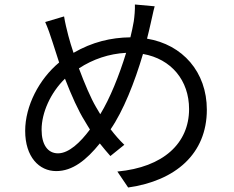

<svg xmlns="http://www.w3.org/2000/svg" viewBox="-20 -797 1040 854"><path d="M407 -321C384 -360 356 -426 331 -493C394 -534 465 -558 541 -562C510 -461 469 -359 426 -289C419 -300 413 -311 407 -321ZM238 -115C192 -115 165 -154 165 -220C165 -296 205 -385 269 -447C298 -372 329 -303 357 -259C365 -246 372 -233 380 -221C337 -163 286 -115 238 -115ZM580 -777C581 -755 578 -722 575 -702C571 -679 566 -655 560 -631C473 -630 390 -610 307 -562C298 -589 290 -615 284 -638C277 -665 269 -698 265 -724L181 -699C193 -672 204 -641 214 -609C223 -580 233 -549 243 -519C154 -445 92 -326 92 -215C92 -99 154 -36 230 -36C303 -36 364 -85 424 -159C440 -139 455 -121 471 -103L533 -153C512 -173 491 -197 472 -222C528 -303 579 -431 616 -557C742 -535 821 -439 821 -312C821 -160 707 -53 502 -34L550 37C761 7 900 -113 900 -309C900 -477 792 -599 634 -625C640 -648 645 -670 650 -692C655 -711 661 -745 668 -769Z"/></svg>

Font: Noto Sans Japanese Regular
Style: Regular
Weight: 400
Designer: Ryoko NISHIZUKA (kana & ideographs); Paul D. Hunt (Latin, Greek & Cyrillic); Wenlong ZHANG (bopomofo); Sandoll Communica
Foundry: Adobe Systems Incorporated
Version: Version 1.000;PS 1;hotconv 1.0.78;makeotf.lib2.5.61930